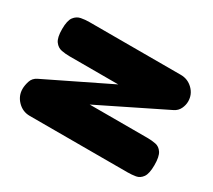

<svg xmlns="http://www.w3.org/2000/svg" viewBox="-103 -684 973 878"><g transform="rotate(30 383.5 -245.0)"><path d="M125 9Q88 9 61.5 -18Q35 -45 35 -82Q35 -100 42 -122.5Q49 -145 72 -156L404 -318H147Q125 -318 104 -322Q83 -326 69 -345Q55 -364 55 -409Q55 -454 69 -472.5Q83 -491 104 -495Q125 -499 147 -499H630Q667 -499 693.5 -473Q720 -447 720 -410Q720 -391 711 -372Q702 -353 682 -343L337 -173H642Q665 -173 685.5 -169Q706 -165 719 -145.5Q732 -126 732 -81Q732 -36 718.5 -17Q705 2 684.5 5.5Q664 9 641 9Z"/></g></svg>

Font: Fredoka Expanded
Style: Bold
Weight: 700
Width: 7
Designer: Ben Nathan
Foundry: Milena B. Brandão, Ben Nathan
Version: Version 2.001